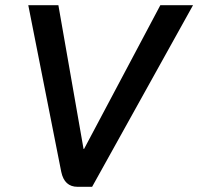

<svg xmlns="http://www.w3.org/2000/svg" viewBox="-20 -720 764 740"><path d="M216 -58 89 -700H205L302 -146H304L598 -700H724L335 0H279Q228 0 216 -58Z"/></svg>

Font: Bai Jamjuree SemiBold
Style: Italic
Weight: 600
Italic angle: -10°
Version: Version 1.000; ttfautohint (v1.6)